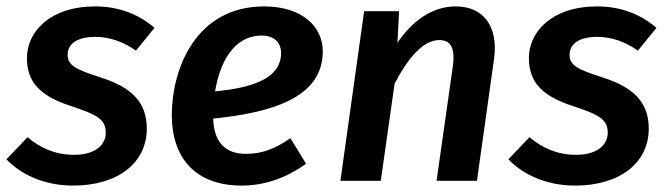

<svg xmlns="http://www.w3.org/2000/svg" viewBox="-30 -564 2084 599"><path d="M267 -544C125 -544 54 -464 54 -383C54 -307 96 -264 192 -233C276 -205 300 -191 300 -149C300 -117 273 -81 201 -81C141 -81 93 -104 56 -136L-10 -67C33 -22 105 15 198 15C338 15 428 -56 428 -163C428 -246 379 -292 285 -322C208 -347 181 -359 181 -393C181 -428 212 -449 267 -449C311 -449 355 -434 394 -406L452 -477C405 -518 343 -544 267 -544Z M977 -404C977 -479 915 -544 794 -544C581 -544 506 -349 506 -205C506 -71 580 15 724 15C801 15 867 -12 925 -53L876 -133C828 -99 786 -84 738 -84C680 -84 638 -112 635 -194C809 -212 977 -255 977 -404ZM641 -279C655 -364 696 -453 787 -453C834 -453 847 -422 847 -399C847 -331 783 -292 641 -279Z M1392 -544C1318 -544 1257 -499 1210 -431L1215 -529H1106L1032 0H1158L1201 -303C1240 -378 1288 -439 1340 -439C1371 -439 1391 -422 1383 -359L1332 0H1458L1511 -378C1526 -482 1478 -544 1392 -544Z M1833 -544C1691 -544 1620 -464 1620 -383C1620 -307 1662 -264 1758 -233C1842 -205 1866 -191 1866 -149C1866 -117 1839 -81 1767 -81C1707 -81 1659 -104 1622 -136L1556 -67C1599 -22 1671 15 1764 15C1904 15 1994 -56 1994 -163C1994 -246 1945 -292 1851 -322C1774 -347 1747 -359 1747 -393C1747 -428 1778 -449 1833 -449C1877 -449 1921 -434 1960 -406L2018 -477C1971 -518 1909 -544 1833 -544Z"/></svg>

Font: Fira Sans Medium
Style: Italic
Weight: 500
Italic angle: -8°
Designer: bBox Type GmbH & Carrois Corporate GbR & Edenspiekermann AG
Foundry: bBox Type GmbH & Carrois Corporate GbR & Edenspiekermann AG
Version: Version 4.301;PS 004.301;hotconv 1.0.88;makeotf.lib2.5.64775